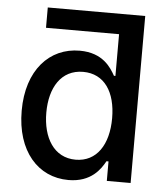

<svg xmlns="http://www.w3.org/2000/svg" viewBox="-53 -775 731 833"><g transform="rotate(5 313.0 -358.0)"><path d="M121.4 -727.3V-638.8H439.6V-457H433.2C414.1 -490.8 377.8 -552.6 276.3 -552.6C144.5 -552.6 47.6 -448.5 47.6 -271.7C47.6 -95.2 143.1 10.7 275.6 10.7C375 10.7 414.1 -50.1 433.2 -84.9H442.1V0H545.8V-727.3ZM154.8 -272.7C154.8 -381 203.1 -462.4 299 -462.4C391.7 -462.4 441.4 -386.7 441.4 -272.7C441.4 -158 390.6 -79.9 299 -79.9C204.2 -79.9 154.8 -163.4 154.8 -272.7Z"/></g></svg>

Font: Margiela Sans Medium
Style: Regular
Weight: 500
Designer: Stefan Endress, Andreas Faust
Version: Version 1.100;FEAKit 1.0